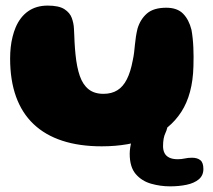

<svg xmlns="http://www.w3.org/2000/svg" viewBox="-20 -484 757 683"><path d="M341.6 36.5Q262.4 36.5 201.6 16.6Q140.9 -3.2 99.6 -42.4Q58.2 -81.5 37.1 -140Q16 -198.5 16 -275.9Q16 -296.4 18.1 -315.9Q20.2 -335.5 24.8 -353.4Q29.2 -371.2 35.5 -386.2Q51.5 -424 80.3 -444.1Q109.1 -464.1 149.6 -464.1Q189.4 -464.1 209.1 -451.4Q228.8 -438.6 235.5 -419.8Q242.2 -400.9 243 -382.9Q243.8 -371.1 244.2 -358.9Q244.6 -346.6 245.2 -334.6Q245.9 -322.5 246.7 -311.3Q247.5 -300.1 248.6 -290.4Q253.1 -245 263.9 -213.8Q274.8 -182.6 295.2 -166.4Q315.6 -150.2 348.1 -150.2Q377 -150.2 397.4 -162.9Q417.9 -175.5 431.2 -201.9Q444.6 -228.2 452.2 -269.1Q455.4 -283.5 457.1 -297.8Q458.9 -312 460.1 -326.1Q461.4 -340.1 463.6 -354.2Q465.8 -368.2 469.2 -382.2Q479.2 -415.6 502.9 -436.1Q526.6 -456.5 571.4 -456.5Q610.5 -456.5 631.3 -435.3Q652.1 -414.1 661.1 -378.1Q663.8 -363.4 665.4 -347.6Q667.1 -331.9 667.8 -315.4Q668.5 -298.9 668.6 -282Q668.8 -265.1 668.1 -248.1Q665.6 -148.9 624.9 -85.9Q584.1 -23 511.8 6.8Q439.4 36.5 341.6 36.5ZM585 178.9Q550.6 178.9 517.5 169.5Q484.4 160.1 462.9 135.2Q441.4 110.2 441.4 63.2Q441.4 42.1 448.8 14.8Q456.1 -12.6 470.5 -36.8Q484.2 -58.8 498.4 -69.7Q512.5 -80.6 534.8 -80.6Q558.6 -80.6 567.7 -70.6Q576.8 -60.6 576.8 -47.2Q576.8 -28 568.4 -10.7Q560 6.6 560 35.9Q560 50.4 565.4 60.8Q570.8 71.2 582.4 76.8Q594.1 82.4 612.2 82.4Q625.5 82.4 637 79.8Q648.5 77.1 663.2 77.1Q682.1 77.1 692.8 85.9Q703.5 94.6 703.5 117.1Q703.5 140.2 687.2 153.9Q670.9 167.5 644 173.2Q617.1 178.9 585 178.9Z"/></svg>

Font: Gluten Thin
Style: Regular
Weight: 100
Designer: Tyler Finck
Foundry: Etcetera Type Company
Version: Version 1.300